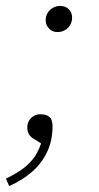

<svg xmlns="http://www.w3.org/2000/svg" viewBox="-21 -465 335 647"><path d="M10 162 -1 137Q34 120 57.5 102.5Q81 85 96.5 62Q112 39 121 6L126 24L100 7Q84 -1 77.5 -11Q71 -21 71 -36Q71 -55 84 -67.5Q97 -80 114 -80Q127 -80 136 -76.5Q145 -73 151 -65Q153 -61 154.5 -54Q156 -47 156 -39Q156 8 138 46.5Q120 85 87.5 113.5Q55 142 10 162ZM173 -357Q155 -357 144 -369Q133 -381 133 -397Q133 -411 139.5 -421.5Q146 -432 157 -438.5Q168 -445 182 -445Q200 -445 211 -433.5Q222 -422 222 -406Q222 -392 215.5 -381Q209 -370 198 -363.5Q187 -357 173 -357Z"/></svg>

Font: Source Serif 4 18pt Light
Style: Italic
Weight: 300
Italic angle: -12°
Designer: Frank Grießhammer
Foundry: Adobe Systems Incorporated
Version: Version 4.004;hotconv 1.0.116;makeotfexe 2.5.65601